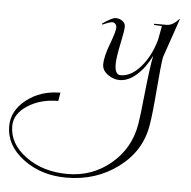

<svg xmlns="http://www.w3.org/2000/svg" viewBox="-396 -330 816 822"><g transform="rotate(5 12.5 80.5)"><path d="M286 -109Q280 -74 272 26Q263 139 255 184Q237 297 141.5 368.5Q46 440 -81 440Q-190 440 -267 382Q-344 324 -344 242Q-344 175 -283.5 127.5Q-223 80 -138 80L-144 116Q-221 116 -276 152Q-331 188 -331 240Q-331 316 -257 370Q-183 424 -78 424Q29 424 109 356.5Q189 289 206 184Q212 150 221 60Q234 -65 244 -112Q218 -59 182 -27.5Q146 4 109 4Q83 4 58.5 -13.5Q34 -31 34 -57Q34 -92 57 -151Q76 -202 76 -219Q76 -228 70.5 -234Q65 -240 58 -240Q46 -240 16 -226L13 -230Q55 -259 70 -259Q87 -259 99.5 -249.5Q112 -240 112 -226Q112 -208 101 -157Q87 -91 87 -63Q87 -17 112 -17Q157 -17 198 -64Q239 -111 259 -183Q265 -214 270 -242L236 -244V-249H290Q316 -249 342 -279L344 -278Z"/></g></svg>

Font: Kleymissky
Style: Regular
Weight: 500
Italic angle: -8°
Designer: gluk
Foundry: gluk
Version: Version 0.283